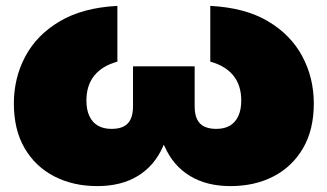

<svg xmlns="http://www.w3.org/2000/svg" viewBox="-20 -613 1110 651"><path d="M431 -388H640V-253Q640 -225 648.5 -208Q657 -191 673.5 -183.5Q690 -176 713 -176Q741 -176 759.5 -187Q778 -198 788 -219.5Q798 -241 798 -272Q798 -324 771 -357Q744 -390 693 -404V-593Q811 -587 888.5 -541Q966 -495 1005 -422Q1044 -349 1044 -262Q1044 -173 1007.5 -110.5Q971 -48 907.5 -15Q844 18 761 18Q681 18 624 -16.5Q567 -51 538 -117Q537 -119 535 -122Q534 -119 533 -117Q504 -51 447.5 -16.5Q391 18 310 18Q228 18 164 -15Q100 -48 63.5 -110.5Q27 -173 27 -262Q27 -349 66 -422Q105 -495 183 -541Q261 -587 378 -593V-404Q327 -390 300 -357Q273 -324 273 -272Q273 -241 283 -219.5Q293 -198 312 -187Q331 -176 358 -176Q382 -176 398 -183.5Q414 -191 422.5 -208Q431 -225 431 -253Z"/></svg>

Font: Bounded
Style: Regular
Weight: 900
Designer: Vlad Churkin
Version: Version 1.0